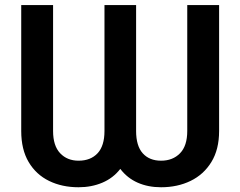

<svg xmlns="http://www.w3.org/2000/svg" viewBox="-20 -748 973 777"><path d="M65.9 -217.8V-727.5H194.8V-217.8Q194.8 -158.2 223.4 -127.9Q252 -97.7 297.9 -97.7Q346.7 -97.7 374.8 -127.7Q402.8 -157.7 402.8 -217.8V-727.5H530.8V-217.8Q530.8 -157.7 557.6 -127.7Q584.5 -97.7 631.8 -97.7Q679.2 -97.7 708.5 -127.7Q737.8 -157.7 737.8 -217.8V-727.5H866.7V-217.8Q866.7 -143.1 835.4 -92.3Q804.2 -41.5 751.2 -15.9Q698.2 9.8 631.8 9.8Q579.1 9.8 537.1 -8.8Q495.1 -27.3 466.8 -64.5Q438 -27.3 394.3 -8.8Q350.6 9.8 297.9 9.8Q231 9.8 178.5 -15.9Q126 -41.5 95.9 -92.3Q65.9 -143.1 65.9 -217.8Z"/></svg>

Font: Inter 24pt SemiBold
Style: Regular
Weight: 600
Designer: Rasmus Andersson
Foundry: rsms
Version: Version 4.001;git-66647c0bb